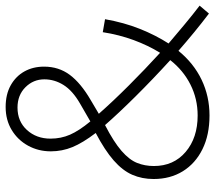

<svg xmlns="http://www.w3.org/2000/svg" viewBox="-61 -690 762 680"><g transform="rotate(-90 320.0 -350.0)"><path d="M251 11Q182 11 131.5 -14Q81 -39 53.5 -83.5Q26 -128 26 -187Q26 -228 41 -262.5Q56 -297 92 -328.5Q128 -360 189 -392Q154 -438 139 -474.5Q124 -511 124 -551Q124 -595 144 -631.5Q164 -668 199.5 -689.5Q235 -711 281 -711Q326 -711 358 -693Q390 -675 407 -644.5Q424 -614 424 -575Q424 -523 395 -484Q366 -445 306 -410L257 -381Q301 -331 358 -274Q415 -217 473 -164Q499 -206 518 -257.5Q537 -309 546 -367L592 -359Q580 -291 557.5 -235Q535 -179 506 -134Q539 -106 572.5 -78Q606 -50 640 -24L612 9Q579 -16 545.5 -43.5Q512 -71 480 -99Q436 -45 377.5 -17Q319 11 251 11ZM230 -411 294 -448Q339 -474 359 -506Q379 -538 379 -574Q379 -613 351 -641Q323 -669 279 -669Q230 -669 199.5 -635.5Q169 -602 169 -552Q169 -515 183 -483Q197 -451 230 -411ZM251 -31Q310 -31 360.5 -56.5Q411 -82 447 -128Q379 -190 318.5 -251Q258 -312 217 -359Q157 -328 125.5 -300.5Q94 -273 83 -245.5Q72 -218 72 -186Q72 -116 122 -73.5Q172 -31 251 -31Z"/></g></svg>

Font: Red Hat Display VF
Style: Regular
Weight: 300
Designer: Pentagram, MCKL
Foundry: Pentagram, MCKL
Version: Version 1.023